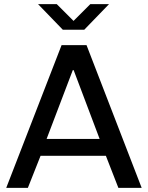

<svg xmlns="http://www.w3.org/2000/svg" viewBox="-20 -903 711 923"><path d="M10 0 276 -686H396L661 0H549L489 -154H175L114 0ZM204 -235H459L334 -566H330ZM282 -760 163 -883H253L350 -786H317L414 -883H504L385 -760Z"/></svg>

Font: Chivo Medium
Style: Regular
Weight: 400
Version: Version 2.002